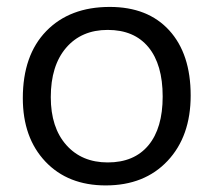

<svg xmlns="http://www.w3.org/2000/svg" viewBox="-20 -532 626 563"><path d="M290 11.7Q179.2 11.7 113 -58.3Q46.9 -128.4 46.9 -244.1Q46.9 -370.1 115.7 -440.9Q184.6 -511.7 301.8 -511.7Q413.6 -511.7 476.3 -442.9Q539.1 -374 539.1 -252Q539.1 -132.3 471.4 -60.3Q403.8 11.7 290 11.7ZM295.9 -444.3Q218.8 -444.3 173.8 -391.8Q128.9 -339.4 128.9 -247.1Q128.9 -158.2 174.3 -106.9Q219.7 -55.7 295.9 -55.7Q373.5 -55.7 415.3 -106Q457 -156.2 457 -249Q457 -342.8 415.3 -393.6Q373.5 -444.3 295.9 -444.3Z"/></svg>

Font: Segoe UI Historic
Style: Regular
Weight: 400
Foundry: Microsoft Corporation
Version: Version 1.03